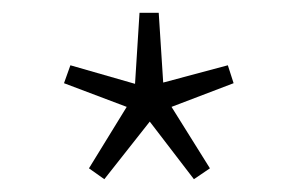

<svg xmlns="http://www.w3.org/2000/svg" viewBox="-20 -804 467 300"><path d="M143 -524 119 -541 178 -637 80 -674 90 -702 191 -673 198 -784H228L235 -675L336 -702L345 -674L248 -637L308 -541L283 -524L214 -614Z"/></svg>

Font: Noto Sans SC Thin
Style: Regular
Weight: 100
Designer: Ryoko NISHIZUKA 西塚涼子 (kana, bopomofo & ideographs); Paul D. Hunt (Latin, Greek & Cyrillic); Sandoll Communications 산돌커뮤니
Foundry: Adobe
Version: Version 2.004-H2;hotconv 1.0.118;makeotfexe 2.5.65603